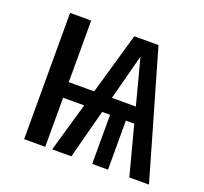

<svg xmlns="http://www.w3.org/2000/svg" viewBox="-98 -640 799 753"><g transform="rotate(20 302.0 -263.5)"><path d="M512 0 458 -205H423V0H357V-205H324L270 0H190L249 -205H161V0H73V-527H161V-270H267L341 -527H442L594 0ZM341 -270H441L391 -460Z"/></g></svg>

Font: Fira Sans Extra Condensed
Style: Regular
Weight: 400
Width: 1
Designer: Carrois Corporate & Edenspiekermann AG
Foundry: Carrois Corporate GbR & Edenspiekermann AG
Version: Version 4.203